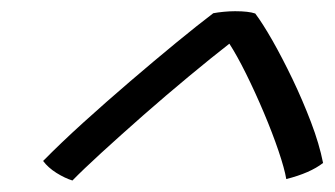

<svg xmlns="http://www.w3.org/2000/svg" viewBox="-20 -686 582 334"><path d="M424 -662.5Q436.5 -646 453.8 -615.8Q471 -585.5 488.8 -548.5Q506.5 -511.5 521 -473.5Q535.5 -435.5 542 -402.5Q519.5 -385 478 -374.5Q475 -392.5 464.5 -423.5Q454 -454.5 439 -490Q424 -525.5 408 -557.8Q392 -590 379 -610Q347.5 -585.5 307.8 -552.5Q268 -519.5 228.5 -484.8Q189 -450 156.2 -420Q123.5 -390 106 -372Q93 -376 78.2 -385.2Q63.5 -394.5 55 -406Q85.5 -437 125.2 -473Q165 -509 206.8 -544.8Q248.5 -580.5 286.2 -611.5Q324 -642.5 351 -663Q359 -664.5 369.2 -665.5Q379.5 -666.5 389 -666.5Q412.5 -666.5 424 -662.5Z"/></svg>

Font: Grandstander Light
Style: Italic
Weight: 300
Italic angle: -15°
Designer: Tyler Finck
Foundry: Etcetera Type Co
Version: Version 1.200; ttfautohint (v1.8.3)